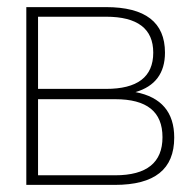

<svg xmlns="http://www.w3.org/2000/svg" viewBox="-20 -520 545 540"><path d="M54 0H303C415 0 470 -44 470 -133C470 -204 434 -247 361 -261C416 -277 444 -314 444 -372C444 -457 389 -500 278 -500H54ZM87 -27V-241H304C393 -241 437 -206 437 -134C437 -63 393 -27 304 -27ZM87 -270V-473H278C367 -473 411 -439 411 -372C411 -303 366 -270 278 -270Z"/></svg>

Font: LT Wave Alt Thin
Style: Regular
Weight: 100
Designer: Daniel Lyons
Version: Version 2.5 (Glyphs App)